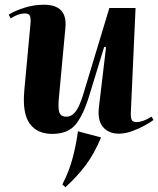

<svg xmlns="http://www.w3.org/2000/svg" viewBox="-20 -552 670 813"><path d="M17 -490Q42 -506 82.5 -519Q123 -532 166 -532Q266 -532 257 -435L230 -144Q225 -99 230.5 -78.5Q236 -58 261 -58Q284 -58 300.5 -80Q317 -102 332 -151L443 -518H554L534 -76Q533 -55 537.5 -45Q542 -35 559 -35Q584 -35 622 -58L630 -44Q617 -34 592.5 -20.5Q568 -7 539 3.5Q510 14 484 14Q439 14 415.5 -15Q392 -44 399 -99L429 -352L421 -353L357 -144Q332 -63 299.5 -24Q267 15 201 15Q137 15 105.5 -29Q74 -73 83 -170L109 -451Q111 -473 107 -484Q103 -495 86 -495Q69 -495 53 -488.5Q37 -482 25 -474ZM408 30Q379 99 344 146Q309 193 257 241L244 229Q273 173 288 115.5Q303 58 310 4Z"/></svg>

Font: Literata 72pt
Style: Bold Italic
Weight: 700
Italic angle: -2°
Designer: Latin by Veronika Burian and Jose Scaglione. Greek by Irene Vlachou. Cyrillic by Vera Evstafieva
Foundry: TypeTogether
Version: Version 3.002